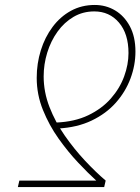

<svg xmlns="http://www.w3.org/2000/svg" viewBox="-20 -754 566 774"><path d="M362 -734Q407 -734 444 -712Q481 -690 503.5 -648Q526 -606 526 -546Q526 -491 506 -437.5Q486 -384 447 -340Q408 -296 349.5 -268Q291 -240 214 -236L206 -260Q281 -263 336 -289.5Q391 -316 427 -357Q463 -398 480.5 -446Q498 -494 498 -540Q498 -618 459.5 -663Q421 -708 360 -708Q314 -708 276.5 -686Q239 -664 212 -626.5Q185 -589 170.5 -542Q156 -495 156 -446Q156 -383 179.5 -322.5Q203 -262 241 -207.5Q279 -153 322.5 -106.5Q366 -60 406 -26L400 0H52L58 -26H368Q336 -55 295 -98.5Q254 -142 216 -195.5Q178 -249 153 -311Q128 -373 128 -440Q128 -498 144.5 -551Q161 -604 192 -645.5Q223 -687 266 -710.5Q309 -734 362 -734Z"/></svg>

Font: Source Sans 3 ExtraLight
Style: Italic
Weight: 250
Italic angle: -11°
Designer: Paul D. Hunt
Foundry: Adobe
Version: Version 3.046;hotconv 1.0.118;makeotfexe 2.5.65603